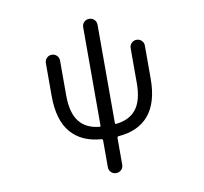

<svg xmlns="http://www.w3.org/2000/svg" viewBox="-95 -818 1189 1117"><g transform="rotate(-10 500.0 -259.5)"><path d="M544.9 -91.8Q544.9 -85 551.8 -85.9Q628.9 -93.8 668.9 -142.6Q710.9 -194.3 710.9 -298.8V-504.9Q710.9 -522.5 723.1 -534.7Q735.4 -546.9 752.9 -546.9Q770.5 -546.9 782.7 -534.7Q794.9 -522.5 794.9 -504.9V-310.5Q794.9 -168 731.4 -93.8Q669.9 -21.5 552.7 -12.7Q544.9 -11.7 544.9 -3.9V154.3Q544.9 171.9 532.7 184.1Q520.5 196.3 502.4 196.3Q484.4 196.3 472.2 184.1Q460 171.9 460 154.3V-3.9Q460 -11.7 452.1 -12.7Q335 -21.5 273.4 -93.8Q210 -167 210 -310.5V-504.9Q210 -522.5 222.2 -534.7Q234.4 -546.9 252 -546.9Q269.5 -546.9 281.7 -534.7Q293.9 -522.5 293.9 -504.9V-298.8Q293.9 -194.3 335.9 -142.6Q375 -93.8 452.1 -85.9Q460 -85 460 -91.8V-671.9Q460 -690.4 472.2 -702.6Q484.4 -714.8 502.4 -714.8Q520.5 -714.8 532.7 -702.6Q544.9 -690.4 544.9 -671.9Z"/></g></svg>

Font: Rounded Mgen+ 1m regular
Style: Regular
Weight: 400
Designer: [Source Han Sans]
Ryoko NISHIZUKA  (kana & ideographs); Paul D. Hunt (Latin, Greek & Cyrillic); Wenlong ZHANG  (bopomofo
Version: Version 1.059.20150602